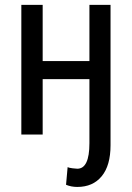

<svg xmlns="http://www.w3.org/2000/svg" viewBox="-20 -548 539 782"><path d="M153.8 -528.3V-299.3H344.2V-528.3H430.2V43.5Q430.2 126 394.3 169.7Q358.4 213.4 294.9 213.4Q270 213.4 249 204.6L255.4 132.8Q261.2 135.7 275.9 137.5Q290.5 139.2 294.9 139.2Q344.2 139.2 344.2 35.2V-225.6H153.8V0H66.9V-528.3Z"/></svg>

Font: MAUL Condensed
Style: Condensed Regular
Weight: 400
Designer: MAUL
Version: Version 1.0; 2020; ttfautohint (v1.8.3)